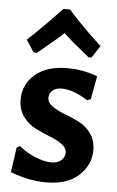

<svg xmlns="http://www.w3.org/2000/svg" viewBox="-53 -755 489 802"><g transform="rotate(5 192.0 -354.0)"><path d="M72 -526 39 -577Q94 -627 180 -718H208Q271 -647 348 -577L315 -526H302Q220 -592 194 -618Q174 -598 86 -526ZM217 -473Q285 -473 345 -450L327 -352L311 -347Q251 -386 202 -386Q178 -386 164 -373.5Q150 -361 150 -343Q150 -323 171 -308Q192 -293 222.5 -281.5Q253 -270 283.5 -255Q314 -240 335 -211Q356 -182 356 -142Q356 -79 308 -34.5Q260 10 170 10Q98 10 21 -20L36 -124L49 -132Q80 -106 118 -90.5Q156 -75 185 -75Q212 -75 227 -88.5Q242 -102 242 -121Q242 -141 220.5 -156Q199 -171 168.5 -183Q138 -195 108 -210Q78 -225 56.5 -254.5Q35 -284 35 -325Q35 -390 84 -431.5Q133 -473 217 -473Z"/></g></svg>

Font: Alegreya Sans
Style: Bold
Weight: 700
Designer: Juan Pablo del Peral
Foundry: Huerta Tipografica
Version: Version 2.007